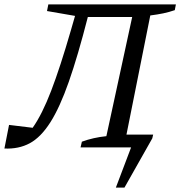

<svg xmlns="http://www.w3.org/2000/svg" viewBox="-42 -668 817 870"><path d="M750 -622Q724 -613 697.5 -607.5Q671 -602 639 -598L531 -58H652L648 -41L522 182H483L552 0H323L329 -26Q381 -45 440 -51L557 -591H356Q311 -415 270 -298Q229 -181 186 -113.5Q143 -46 93 -19Q43 8 -22 5L-1 -102L106 -89Q149 -150 190 -257Q231 -364 279 -530L298 -596L171 -618L177 -648H755Z"/></svg>

Font: Piazzolla SC
Style: Italic
Weight: 400
Italic angle: -11.3°
Designer: Juan Pablo del Peral
Foundry: Huerta Tipografica
Version: Version 1.330